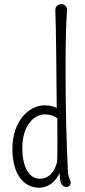

<svg xmlns="http://www.w3.org/2000/svg" viewBox="-20 -877 402 908"><path d="M190.9 -378.9C116.2 -378.9 38.6 -303.7 38.6 -173.3C38.6 -50.3 93.8 10.7 165 10.7C203.6 10.7 246.6 -12.2 269.5 -77.1L263.2 -79.6C259.8 -46.9 264.6 -16.1 270 -7.8C276.4 3.4 285.6 7.3 293.9 7.3C304.7 7.3 314.5 -1 314.5 -13.2C314.5 -24.4 300.3 -37.6 300.3 -82.5C294.9 -201.2 290 -356.4 290 -542C290 -657.2 291.5 -761.7 296.9 -826.7C298.8 -847.7 283.7 -857.4 269.5 -857.4C254.4 -857.4 240.7 -847.7 241.7 -826.7C245.1 -745.6 247.1 -525.9 248.5 -347.7L262.2 -357.4C243.2 -372.6 217.3 -378.9 190.9 -378.9ZM168.9 -31.7C114.3 -31.7 85.4 -92.3 85.4 -178.2C85.4 -282.7 141.1 -335.9 190.9 -335.9C222.7 -335.9 236.3 -327.1 251 -317.9C251 -262.2 252.4 -167 250.5 -113.8C243.7 -82 221.2 -31.7 168.9 -31.7Z"/></svg>

Font: Pompiere 
Style: Regular
Weight: 400
Designer: Karolina Lach
Foundry: Sorkin Type Co.
Version: Version 1.001